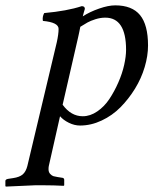

<svg xmlns="http://www.w3.org/2000/svg" viewBox="-44 -459 573 717"><path d="M255.9 -358.9Q254.9 -353 252.2 -340.3Q249.5 -327.6 248 -320.8L189.9 -67.9Q221.2 -24.9 265.1 -24.9Q293 -24.9 319.3 -43Q345.7 -61 364.5 -89.4Q383.3 -117.7 397.9 -151.1Q412.6 -184.6 419.7 -216.6Q426.8 -248.5 426.8 -272.9Q426.8 -393.1 349.1 -393.1Q331.1 -393.1 312.5 -387.2Q293.9 -381.3 283 -375.2Q272 -369.1 255.9 -358.9ZM180.2 -24.9 138.2 161.1Q137.2 166 137.2 172.9Q137.2 184.1 143.6 190.7Q149.9 197.3 155.8 199Q161.6 200.7 170.9 202.1L189.9 205.1Q195.8 206.5 195.8 212.9V232.9L193.8 234.9Q156.2 232.9 120.1 232.9H86.9L-22 237.8L-23.9 235.8V216.8Q-23.9 210.9 -14.2 209L4.9 206.1Q28.8 202.6 40.8 192.4Q52.7 182.1 58.1 161.1L168 -300.8Q174.8 -331.5 174.8 -351.1Q174.8 -375.5 116.2 -380.9Q113.3 -396 121.1 -410.2Q207 -418 261.2 -436Q272.9 -436 272.9 -425.8Q271.5 -420.9 268.8 -411.9Q266.1 -402.8 265.1 -397.9Q291.5 -415 326.2 -427Q360.8 -439 386.2 -439Q449.2 -439 479 -402.6Q508.8 -366.2 508.8 -289.1Q508.8 -250.5 496.3 -208.5Q483.9 -166.5 460.2 -127.9Q436.5 -89.4 405.8 -58.3Q375 -27.3 335.4 -8.8Q295.9 9.8 254.9 9.8Q233.9 9.8 213.1 -0.5Q192.4 -10.7 180.2 -24.9Z"/></svg>

Font: Common Serif
Style: Italic
Weight: 400
Italic angle: -12°
Designer: Philipp H. Poll, Khaled Hosny
Foundry: Stefan Peev, Context Ltd.
Version: Version 1.026